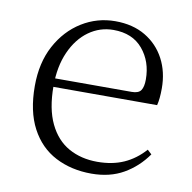

<svg xmlns="http://www.w3.org/2000/svg" viewBox="-66 -588 667 667"><g transform="rotate(10 268.0 -254.0)"><path d="M298 14Q227 14 171 -15Q115 -44 83.5 -103.5Q52 -163 52 -252Q52 -334 84.5 -394.5Q117 -455 171 -488.5Q225 -522 289 -522Q351 -522 395.5 -495.5Q440 -469 464 -423.5Q488 -378 488 -320Q488 -283 482 -260H82V-290H387Q411 -290 419.5 -302.5Q428 -315 428 -341Q428 -404 391.5 -447.5Q355 -491 288 -491Q240 -491 201 -463Q162 -435 139 -383.5Q116 -332 116 -263Q116 -183 141 -131Q166 -79 210 -54.5Q254 -30 311 -30Q364 -30 404.5 -48Q445 -66 477 -102L492 -88Q459 -41 411 -13.5Q363 14 298 14Z"/></g></svg>

Font: Noto Serif KR ExtraLight ExtraLight
Style: Regular
Weight: 250
Version: Version 2.003-H1;hotconv 1.1.1;makeotfexe 2.6.0